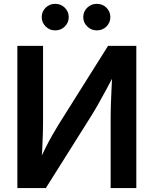

<svg xmlns="http://www.w3.org/2000/svg" viewBox="-20 -962 786 982"><path d="M677.2 0H545.9V-362.8Q545.9 -384.8 546.9 -421.4Q547.9 -458 550.3 -505.1Q552.7 -552.2 555.2 -606L574.7 -599.6Q544.9 -543.5 522 -501Q499 -458.5 480 -425Q460.9 -391.6 442.4 -362.3L214.4 0H68.8V-727.5H200.2V-340.8Q200.2 -316.4 199.2 -278.1Q198.2 -239.7 196 -197.5Q193.8 -155.3 190.9 -117.7L176.3 -128.4Q194.8 -169.9 213.1 -206.3Q231.4 -242.7 248.8 -272.9Q266.1 -303.2 279.8 -325.2L532.7 -727.5H677.2ZM475.1 -806.6Q446.3 -806.6 426 -826.7Q405.8 -846.7 405.8 -874.5Q405.8 -902.8 426 -922.6Q446.3 -942.4 475.1 -942.4Q504.4 -942.4 524.4 -922.6Q544.4 -902.8 544.4 -874.5Q544.4 -846.2 524.4 -826.4Q504.4 -806.6 475.1 -806.6ZM262.2 -806.6Q233.4 -806.6 213.4 -826.7Q193.4 -846.7 193.4 -874.5Q193.4 -902.8 213.4 -922.6Q233.4 -942.4 262.2 -942.4Q291.5 -942.4 311.5 -922.6Q331.5 -902.8 331.5 -874.5Q331.5 -846.2 311.5 -826.4Q291.5 -806.6 262.2 -806.6Z"/></svg>

Font: Inter 20pt SemiBold
Style: Regular
Weight: 600
Version: Version 4.001;git-66647c0bb